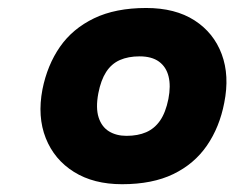

<svg xmlns="http://www.w3.org/2000/svg" viewBox="-20 -730 601 493"><path d="M293.4 -257Q220.4 -257 170 -288.5Q119.5 -320 97.5 -375.3Q75.6 -430.6 89 -500.5Q101.5 -563 134 -609.8Q166.5 -656.5 221.5 -683Q276.5 -709.5 355.4 -709.5Q429.9 -709.5 479.4 -677.7Q528.8 -645.9 549.3 -590.9Q569.8 -535.9 555.8 -466Q543.8 -403.5 511.3 -356.2Q478.8 -309 425 -283Q371.3 -257 293.4 -257ZM304.8 -381.2Q334 -381.2 355.3 -390.5Q376.7 -399.8 391 -420.3Q405.3 -440.9 412.4 -475.9Q418.9 -509.5 412.8 -533.8Q406.8 -558.2 388.2 -571.8Q369.6 -585.3 338.4 -585.3Q309.3 -585.3 287.7 -575.8Q266.1 -566.2 252.5 -545.1Q239 -524.1 232.5 -490.6Q225.4 -453 233.2 -428.6Q241 -404.3 259.9 -392.7Q278.7 -381.2 304.8 -381.2Z"/></svg>

Font: REM Medium
Style: Italic
Weight: 500
Italic angle: -11°
Designer: Octavio Pardo
Foundry: Ashler Design
Version: Version 1.005;gftools[0.9.28]